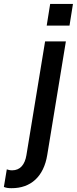

<svg xmlns="http://www.w3.org/2000/svg" viewBox="-115 -757 393 981"><path d="M141.3 -736.9 123.6 -626.1H240.1L257.8 -736.9ZM-56.8 204.5C43 205.3 108.7 144.2 126.4 34.8L221.6 -545.5H115.4L19.9 36.2C12.1 83.1 -11 113.3 -53.3 113.3C-65 113.3 -73.9 110.4 -80.3 108.3L-95.2 198.2C-83.8 202.8 -73.9 204.5 -56.8 204.5Z"/></svg>

Font: TID UI Medium
Style: Italic
Weight: 500
Italic angle: -9.39999°
Designer: The TID Project Authors
Foundry: Bakken & Bæck
Version: Version 1.001;hotconv 1.0.109;makeotfexe 2.5.65596